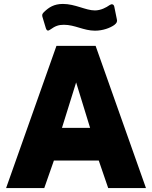

<svg xmlns="http://www.w3.org/2000/svg" viewBox="-20 -956 772 976"><path d="M561 -829C574 -839 577 -847 574 -858L561 -922C558 -936 547 -937 537 -930C520 -918 493 -903 462 -903C416 -903 362 -936 300 -936C254 -936 228 -918 205 -896C191 -883 194 -876 197 -866L213 -813C218 -798 225 -798 236 -806C261 -824 278 -830 305 -830C361 -830 405 -800 463 -800C503 -800 540 -814 561 -829ZM11 0H205L254 -140H482L530 0H722L466 -723H267ZM295 -306 367 -537 438 -306Z"/></svg>

Font: United Sans Black
Style: Regular
Weight: 900
Designer: Pablo Impallari, Rodrigo Fuenzalida (Modified by Dan O. Williams)
Version: Version 1.000;PS 001.000;hotconv 1.0.88;makeotf.lib2.5.64775